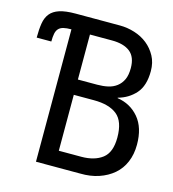

<svg xmlns="http://www.w3.org/2000/svg" viewBox="-162 -779 764 849"><g transform="rotate(15 220.5 -355.0)"><path d="M282 -16H80V-622Q58 -622 44 -618.5Q30 -615 22 -606.5Q14 -598 11 -583.5Q8 -569 8 -547H-59Q-59 -585 -54.5 -612.5Q-50 -640 -35.5 -658Q-21 -676 6.5 -685Q34 -694 80 -694H283Q317 -694 350.5 -683.5Q384 -673 409.5 -652.5Q435 -632 451 -602.5Q467 -573 467 -534Q467 -467 435.5 -431.5Q404 -396 356 -383V-381Q416 -372 454 -327Q492 -282 492 -204Q492 -160 477 -124.5Q462 -89 434 -65Q406 -41 367.5 -28Q329 -15 282 -16ZM257 -345H165V-89H268Q328 -89 364 -116.5Q400 -144 400 -212Q400 -286 363.5 -315.5Q327 -345 257 -345ZM266 -621H165V-415H253Q280 -415 302.5 -420Q325 -425 342 -438Q359 -451 368.5 -471.5Q378 -492 378 -524Q378 -575 349 -598Q320 -621 266 -621Z"/></g></svg>

Font: D2Coding ligature
Style: Regular
Weight: 400
Monospace: yes
Designer: Yong-Rak Park; Jeong-Hwan Yoon; Sang-Min Lee;
Foundry: NHN Corporation
Version: Version 1.3.2; Build 20180524